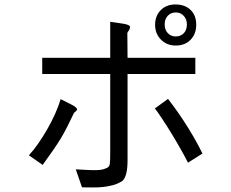

<svg xmlns="http://www.w3.org/2000/svg" viewBox="-20 -776 1040 864"><path d="M859 -516V-443H554V-55Q554 17 531 38Q511 51 489 57Q467 63 443.5 65.5Q420 68 396 67.5Q372 67 349 67L321 -14Q354 -12 377 -11Q400 -10 416.5 -10.5Q433 -11 444 -14Q455 -17 466 -23Q469 -26 471 -29Q473 -32 474 -38.5Q475 -45 475.5 -57Q476 -69 476 -89V-443H170V-516H476V-678Q494 -675 510.5 -673Q527 -671 539.5 -668.5Q552 -666 559 -662.5Q566 -659 565 -652Q565 -646 553 -628L554 -516ZM678 -664Q678 -705 703.5 -730.5Q729 -756 769 -756Q812 -756 837.5 -731.5Q863 -707 863 -665Q863 -623 837.5 -597Q812 -571 771 -571Q731 -571 704.5 -597.5Q678 -624 678 -664ZM821 -666Q821 -689 807 -704.5Q793 -720 771 -720Q749 -720 735 -705Q721 -690 721 -666Q721 -642 735 -627Q749 -612 771 -612Q793 -612 807 -626.5Q821 -641 821 -666ZM677 -288 736 -331Q761 -299 784.5 -265Q808 -231 828 -198.5Q848 -166 864 -137Q880 -108 891 -85L826 -44Q815 -66 795 -101.5Q775 -137 752.5 -174Q730 -211 709 -242.5Q688 -274 677 -288ZM253 -330Q285 -314 305 -303.5Q325 -293 327 -284Q327 -279 313 -268Q295 -230 281.5 -203.5Q268 -177 253.5 -153Q239 -129 220 -101.5Q201 -74 172 -34L110 -77Q132 -101 153 -131.5Q174 -162 193 -195Q212 -228 227.5 -262.5Q243 -297 253 -330Z"/></svg>

Font: D2Coding
Style: Regular
Weight: 400
Monospace: yes
Designer: Yong-Rak Park; Jeong-Hwan Yoon; Sang-Min Lee;
Foundry: NHN Corporation
Version: Version 1.3.2; Build 20180524